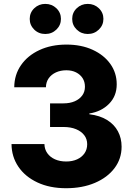

<svg xmlns="http://www.w3.org/2000/svg" viewBox="-20 -970 690 1000"><path d="M324.2 10.3Q238.8 10.3 174.8 -19.8Q110.8 -49.8 75.7 -101.8Q40.5 -153.8 40 -219.7H211.4Q211.9 -192.4 226.6 -171.9Q241.2 -151.4 266.6 -140.1Q292 -128.9 324.7 -128.9Q356.9 -128.9 381.6 -140.1Q406.2 -151.4 420.2 -171.6Q434.1 -191.9 434.1 -218.8Q434.1 -245.6 418.9 -265.6Q403.8 -285.6 376.2 -297.1Q348.6 -308.6 310.5 -308.6H240.7V-431.6H310.5Q344.2 -431.6 369.4 -442.6Q394.5 -453.6 408.4 -472.9Q422.4 -492.2 422.4 -518.1Q422.4 -543.9 410.2 -563Q397.9 -582 376.2 -593Q354.5 -604 325.7 -604Q295.4 -604 271.5 -593Q247.6 -582 233.6 -562.3Q219.7 -542.5 219.2 -515.6H54.2Q54.7 -580.6 89.4 -630.6Q124 -680.7 185.3 -709.2Q246.6 -737.8 326.2 -737.8Q403.3 -737.8 462.4 -710.7Q521.5 -683.6 554.7 -637Q587.9 -590.3 587.9 -530.8Q587.9 -469.7 547.9 -429.2Q507.8 -388.7 445.3 -378.9V-375Q500.5 -368.2 537.8 -345Q575.2 -321.8 594.2 -286.1Q613.3 -250.5 613.3 -206.1Q613.3 -143.1 576.4 -94.2Q539.6 -45.4 474.4 -17.6Q409.2 10.3 324.2 10.3ZM437 -793Q403.3 -793 379.6 -815.9Q356 -838.9 356 -871.6Q356 -904.3 379.6 -927Q403.3 -949.7 437 -949.7Q471.2 -949.7 494.9 -927Q518.6 -904.3 518.6 -871.6Q518.6 -838.9 494.9 -815.9Q471.2 -793 437 -793ZM215.8 -793Q181.6 -793 158.2 -815.9Q134.8 -838.9 134.8 -871.6Q134.8 -904.3 158.4 -927Q182.1 -949.7 215.8 -949.7Q250 -949.7 273.7 -927Q297.4 -904.3 297.4 -871.6Q297.4 -838.9 273.7 -815.9Q250 -793 215.8 -793Z"/></svg>

Font: Inter 18pt ExtraBold
Style: Regular
Weight: 800
Designer: Rasmus Andersson
Foundry: rsms
Version: Version 4.001;git-66647c0bb